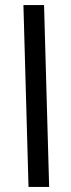

<svg xmlns="http://www.w3.org/2000/svg" viewBox="-20 -734 278 754"><path d="M92 0 72 -714H153L173 0Z"/></svg>

Font: Noto Sans Arabic UI
Style: Regular
Weight: 400
Designer: Nadine Chahine - Monotype Design Team
Foundry: Monotype Imaging Inc.
Version: Version 1.900